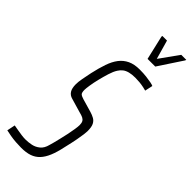

<svg xmlns="http://www.w3.org/2000/svg" viewBox="-309 -930 971 971"><g transform="rotate(45 176.0 -444.5)"><path d="M93 8Q75 8 54.5 6.5Q34 5 14.5 1.5Q-5 -2 -18 -5L-9 -49Q4 -47 20 -44Q36 -41 51.5 -39Q67 -37 79 -37Q100 -37 121.5 -41.5Q143 -46 160.5 -60.5Q178 -75 185 -103Q188 -111 192 -128Q196 -145 201.5 -166.5Q207 -188 211.5 -210.5Q216 -233 219 -252Q222 -271 222 -282Q222 -297 217.5 -305.5Q213 -314 203 -319Q193 -324 176 -328L101 -350Q82 -355 72 -370.5Q62 -386 62 -415Q62 -432 66.5 -456Q71 -480 77 -509Q87 -554 99 -589Q111 -624 129 -647.5Q147 -671 173.5 -683.5Q200 -696 238 -696Q265 -696 286 -693.5Q307 -691 322 -688Q337 -685 342 -682L333 -640Q326 -642 312 -645Q298 -648 282.5 -649.5Q267 -651 252 -651Q228 -651 210.5 -646.5Q193 -642 181.5 -633Q170 -624 162 -611Q151 -594 142.5 -566.5Q134 -539 127 -510.5Q120 -482 116.5 -458.5Q113 -435 113 -426Q113 -405 120 -399Q127 -393 144 -388L213 -368Q230 -363 243.5 -355.5Q257 -348 264.5 -333Q272 -318 272 -289Q272 -281 270 -265.5Q268 -250 263 -222.5Q258 -195 247 -149Q238 -106 225.5 -76Q213 -46 195.5 -27.5Q178 -9 153.5 -0.5Q129 8 93 8ZM228 -762 198 -891 199 -897H232L261 -795L334 -897H370L368 -891L283 -762Z"/></g></svg>

Font: Saira UltraCondensed Light
Style: Italic
Weight: 300
Width: 1
Italic angle: -12°
Designer: Hector Gatti with collaboration of the Omnibus-Type team
Foundry: Omnibus-Type
Version: Version 1.101